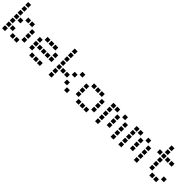

<svg xmlns="http://www.w3.org/2000/svg" viewBox="348 -2102 3504 3504"><g transform="rotate(45 2100.0 -350.5)"><path d="M14 -688Q13 -688 13 -688Q13 -688 13 -687V-614Q13 -613 13 -613Q13 -613 14 -613H87Q88 -613 88 -613Q88 -613 88 -614V-687Q88 -688 88 -688Q88 -688 87 -688ZM14 -588Q13 -588 13 -588Q13 -588 13 -587V-514Q13 -513 13 -513Q13 -513 14 -513H87Q88 -513 88 -513Q88 -513 88 -514V-587Q88 -588 88 -588Q88 -588 87 -588ZM14 -488Q13 -488 13 -488Q13 -488 13 -487V-414Q13 -413 13 -413Q13 -413 14 -413H87Q88 -413 88 -413Q88 -413 88 -414V-487Q88 -488 88 -488Q88 -488 87 -488ZM214 -488Q213 -488 213 -488Q213 -488 213 -487V-414Q213 -413 213 -413Q213 -413 214 -413H287Q288 -413 288 -413Q288 -413 288 -414V-487Q288 -488 288 -488Q288 -488 287 -488ZM314 -488Q313 -488 313 -488Q313 -488 313 -487V-414Q313 -413 313 -413Q313 -413 314 -413H387Q388 -413 388 -413Q388 -413 388 -414V-487Q388 -488 388 -488Q388 -488 387 -488ZM14 -388Q13 -388 13 -388Q13 -388 13 -387V-314Q13 -313 13 -313Q13 -313 14 -313H87Q88 -313 88 -313Q88 -313 88 -314V-387Q88 -388 88 -388Q88 -388 87 -388ZM114 -388Q113 -388 113 -388Q113 -388 113 -387V-314Q113 -313 113 -313Q113 -313 114 -313H187Q188 -313 188 -313Q188 -313 188 -314V-387Q188 -388 188 -388Q188 -388 187 -388ZM414 -388Q413 -388 413 -388Q413 -388 413 -387V-314Q413 -313 413 -313Q413 -313 414 -313H487Q488 -313 488 -313Q488 -313 488 -314V-387Q488 -388 488 -388Q488 -388 487 -388ZM14 -288Q13 -288 13 -288Q13 -288 13 -287V-214Q13 -213 13 -213Q13 -213 14 -213H87Q88 -213 88 -213Q88 -213 88 -214V-287Q88 -288 88 -288Q88 -288 87 -288ZM414 -288Q413 -288 413 -288Q413 -288 413 -287V-214Q413 -213 413 -213Q413 -213 414 -213H487Q488 -213 488 -213Q488 -213 488 -214V-287Q488 -288 488 -288Q488 -288 487 -288ZM14 -188Q13 -188 13 -188Q13 -188 13 -187V-114Q13 -113 13 -113Q13 -113 14 -113H87Q88 -113 88 -113Q88 -113 88 -114V-187Q88 -188 88 -188Q88 -188 87 -188ZM114 -188Q113 -188 113 -188Q113 -188 113 -187V-114Q113 -113 113 -113Q113 -113 114 -113H187Q188 -113 188 -113Q188 -113 188 -114V-187Q188 -188 188 -188Q188 -188 187 -188ZM414 -188Q413 -188 413 -188Q413 -188 413 -187V-114Q413 -113 413 -113Q413 -113 414 -113H487Q488 -113 488 -113Q488 -113 488 -114V-187Q488 -188 488 -188Q488 -188 487 -188ZM14 -88Q13 -88 13 -88Q13 -88 13 -87V-14Q13 -13 13 -13Q13 -13 14 -13H87Q88 -13 88 -13Q88 -13 88 -14V-87Q88 -88 88 -88Q88 -88 87 -88ZM214 -88Q213 -88 213 -88Q213 -88 213 -87V-14Q213 -13 213 -13Q213 -13 214 -13H287Q288 -13 288 -13Q288 -13 288 -14V-87Q288 -88 288 -88Q288 -88 287 -88ZM314 -88Q313 -88 313 -88Q313 -88 313 -87V-14Q313 -13 313 -13Q313 -13 314 -13H387Q388 -13 388 -13Q388 -13 388 -14V-87Q388 -88 388 -88Q388 -88 387 -88Z M714 -488Q713 -488 713 -488Q713 -488 713 -487V-414Q713 -413 713 -413Q713 -413 714 -413H787Q788 -413 788 -413Q788 -413 788 -414V-487Q788 -488 788 -488Q788 -488 787 -488ZM814 -488Q813 -488 813 -488Q813 -488 813 -487V-414Q813 -413 813 -413Q813 -413 814 -413H887Q888 -413 888 -413Q888 -413 888 -414V-487Q888 -488 888 -488Q888 -488 887 -488ZM914 -488Q913 -488 913 -488Q913 -488 913 -487V-414Q913 -413 913 -413Q913 -413 914 -413H987Q988 -413 988 -413Q988 -413 988 -414V-487Q988 -488 988 -488Q988 -488 987 -488ZM614 -388Q613 -388 613 -388Q613 -388 613 -387V-314Q613 -313 613 -313Q613 -313 614 -313H687Q688 -313 688 -313Q688 -313 688 -314V-387Q688 -388 688 -388Q688 -388 687 -388ZM1014 -388Q1013 -388 1013 -388Q1013 -388 1013 -387V-314Q1013 -313 1013 -313Q1013 -313 1014 -313H1087Q1088 -313 1088 -313Q1088 -313 1088 -314V-387Q1088 -388 1088 -388Q1088 -388 1087 -388ZM614 -288Q613 -288 613 -288Q613 -288 613 -287V-214Q613 -213 613 -213Q613 -213 614 -213H687Q688 -213 688 -213Q688 -213 688 -214V-287Q688 -288 688 -288Q688 -288 687 -288ZM714 -288Q713 -288 713 -288Q713 -288 713 -287V-214Q713 -213 713 -213Q713 -213 714 -213H787Q788 -213 788 -213Q788 -213 788 -214V-287Q788 -288 788 -288Q788 -288 787 -288ZM814 -288Q813 -288 813 -288Q813 -288 813 -287V-214Q813 -213 813 -213Q813 -213 814 -213H887Q888 -213 888 -213Q888 -213 888 -214V-287Q888 -288 888 -288Q888 -288 887 -288ZM914 -288Q913 -288 913 -288Q913 -288 913 -287V-214Q913 -213 913 -213Q913 -213 914 -213H987Q988 -213 988 -213Q988 -213 988 -214V-287Q988 -288 988 -288Q988 -288 987 -288ZM1014 -288Q1013 -288 1013 -288Q1013 -288 1013 -287V-214Q1013 -213 1013 -213Q1013 -213 1014 -213H1087Q1088 -213 1088 -213Q1088 -213 1088 -214V-287Q1088 -288 1088 -288Q1088 -288 1087 -288ZM614 -188Q613 -188 613 -188Q613 -188 613 -187V-114Q613 -113 613 -113Q613 -113 614 -113H687Q688 -113 688 -113Q688 -113 688 -114V-187Q688 -188 688 -188Q688 -188 687 -188ZM714 -88Q713 -88 713 -88Q713 -88 713 -87V-14Q713 -13 713 -13Q713 -13 714 -13H787Q788 -13 788 -13Q788 -13 788 -14V-87Q788 -88 788 -88Q788 -88 787 -88ZM814 -88Q813 -88 813 -88Q813 -88 813 -87V-14Q813 -13 813 -13Q813 -13 814 -13H887Q888 -13 888 -13Q888 -13 888 -14V-87Q888 -88 888 -88Q888 -88 887 -88ZM914 -88Q913 -88 913 -88Q913 -88 913 -87V-14Q913 -13 913 -13Q913 -13 914 -13H987Q988 -13 988 -13Q988 -13 988 -14V-87Q988 -88 988 -88Q988 -88 987 -88Z M1214 -688Q1213 -688 1213 -688Q1213 -688 1213 -687V-614Q1213 -613 1213 -613Q1213 -613 1214 -613H1287Q1288 -613 1288 -613Q1288 -613 1288 -614V-687Q1288 -688 1288 -688Q1288 -688 1287 -688ZM1214 -588Q1213 -588 1213 -588Q1213 -588 1213 -587V-514Q1213 -513 1213 -513Q1213 -513 1214 -513H1287Q1288 -513 1288 -513Q1288 -513 1288 -514V-587Q1288 -588 1288 -588Q1288 -588 1287 -588ZM1214 -488Q1213 -488 1213 -488Q1213 -488 1213 -487V-414Q1213 -413 1213 -413Q1213 -413 1214 -413H1287Q1288 -413 1288 -413Q1288 -413 1288 -414V-487Q1288 -488 1288 -488Q1288 -488 1287 -488ZM1614 -488Q1613 -488 1613 -488Q1613 -488 1613 -487V-414Q1613 -413 1613 -413Q1613 -413 1614 -413H1687Q1688 -413 1688 -413Q1688 -413 1688 -414V-487Q1688 -488 1688 -488Q1688 -488 1687 -488ZM1214 -388Q1213 -388 1213 -388Q1213 -388 1213 -387V-314Q1213 -313 1213 -313Q1213 -313 1214 -313H1287Q1288 -313 1288 -313Q1288 -313 1288 -314V-387Q1288 -388 1288 -388Q1288 -388 1287 -388ZM1514 -388Q1513 -388 1513 -388Q1513 -388 1513 -387V-314Q1513 -313 1513 -313Q1513 -313 1514 -313H1587Q1588 -313 1588 -313Q1588 -313 1588 -314V-387Q1588 -388 1588 -388Q1588 -388 1587 -388ZM1214 -288Q1213 -288 1213 -288Q1213 -288 1213 -287V-214Q1213 -213 1213 -213Q1213 -213 1214 -213H1287Q1288 -213 1288 -213Q1288 -213 1288 -214V-287Q1288 -288 1288 -288Q1288 -288 1287 -288ZM1314 -288Q1313 -288 1313 -288Q1313 -288 1313 -287V-214Q1313 -213 1313 -213Q1313 -213 1314 -213H1387Q1388 -213 1388 -213Q1388 -213 1388 -214V-287Q1388 -288 1388 -288Q1388 -288 1387 -288ZM1414 -288Q1413 -288 1413 -288Q1413 -288 1413 -287V-214Q1413 -213 1413 -213Q1413 -213 1414 -213H1487Q1488 -213 1488 -213Q1488 -213 1488 -214V-287Q1488 -288 1488 -288Q1488 -288 1487 -288ZM1214 -188Q1213 -188 1213 -188Q1213 -188 1213 -187V-114Q1213 -113 1213 -113Q1213 -113 1214 -113H1287Q1288 -113 1288 -113Q1288 -113 1288 -114V-187Q1288 -188 1288 -188Q1288 -188 1287 -188ZM1514 -188Q1513 -188 1513 -188Q1513 -188 1513 -187V-114Q1513 -113 1513 -113Q1513 -113 1514 -113H1587Q1588 -113 1588 -113Q1588 -113 1588 -114V-187Q1588 -188 1588 -188Q1588 -188 1587 -188ZM1214 -88Q1213 -88 1213 -88Q1213 -88 1213 -87V-14Q1213 -13 1213 -13Q1213 -13 1214 -13H1287Q1288 -13 1288 -13Q1288 -13 1288 -14V-87Q1288 -88 1288 -88Q1288 -88 1287 -88ZM1614 -88Q1613 -88 1613 -88Q1613 -88 1613 -87V-14Q1613 -13 1613 -13Q1613 -13 1614 -13H1687Q1688 -13 1688 -13Q1688 -13 1688 -14V-87Q1688 -88 1688 -88Q1688 -88 1687 -88Z M1914 -488Q1913 -488 1913 -488Q1913 -488 1913 -487V-414Q1913 -413 1913 -413Q1913 -413 1914 -413H1987Q1988 -413 1988 -413Q1988 -413 1988 -414V-487Q1988 -488 1988 -488Q1988 -488 1987 -488ZM2014 -488Q2013 -488 2013 -488Q2013 -488 2013 -487V-414Q2013 -413 2013 -413Q2013 -413 2014 -413H2087Q2088 -413 2088 -413Q2088 -413 2088 -414V-487Q2088 -488 2088 -488Q2088 -488 2087 -488ZM2114 -488Q2113 -488 2113 -488Q2113 -488 2113 -487V-414Q2113 -413 2113 -413Q2113 -413 2114 -413H2187Q2188 -413 2188 -413Q2188 -413 2188 -414V-487Q2188 -488 2188 -488Q2188 -488 2187 -488ZM1814 -388Q1813 -388 1813 -388Q1813 -388 1813 -387V-314Q1813 -313 1813 -313Q1813 -313 1814 -313H1887Q1888 -313 1888 -313Q1888 -313 1888 -314V-387Q1888 -388 1888 -388Q1888 -388 1887 -388ZM2214 -388Q2213 -388 2213 -388Q2213 -388 2213 -387V-314Q2213 -313 2213 -313Q2213 -313 2214 -313H2287Q2288 -313 2288 -313Q2288 -313 2288 -314V-387Q2288 -388 2288 -388Q2288 -388 2287 -388ZM1814 -288Q1813 -288 1813 -288Q1813 -288 1813 -287V-214Q1813 -213 1813 -213Q1813 -213 1814 -213H1887Q1888 -213 1888 -213Q1888 -213 1888 -214V-287Q1888 -288 1888 -288Q1888 -288 1887 -288ZM2214 -288Q2213 -288 2213 -288Q2213 -288 2213 -287V-214Q2213 -213 2213 -213Q2213 -213 2214 -213H2287Q2288 -213 2288 -213Q2288 -213 2288 -214V-287Q2288 -288 2288 -288Q2288 -288 2287 -288ZM1814 -188Q1813 -188 1813 -188Q1813 -188 1813 -187V-114Q1813 -113 1813 -113Q1813 -113 1814 -113H1887Q1888 -113 1888 -113Q1888 -113 1888 -114V-187Q1888 -188 1888 -188Q1888 -188 1887 -188ZM2214 -188Q2213 -188 2213 -188Q2213 -188 2213 -187V-114Q2213 -113 2213 -113Q2213 -113 2214 -113H2287Q2288 -113 2288 -113Q2288 -113 2288 -114V-187Q2288 -188 2288 -188Q2288 -188 2287 -188ZM1914 -88Q1913 -88 1913 -88Q1913 -88 1913 -87V-14Q1913 -13 1913 -13Q1913 -13 1914 -13H1987Q1988 -13 1988 -13Q1988 -13 1988 -14V-87Q1988 -88 1988 -88Q1988 -88 1987 -88ZM2014 -88Q2013 -88 2013 -88Q2013 -88 2013 -87V-14Q2013 -13 2013 -13Q2013 -13 2014 -13H2087Q2088 -13 2088 -13Q2088 -13 2088 -14V-87Q2088 -88 2088 -88Q2088 -88 2087 -88ZM2114 -88Q2113 -88 2113 -88Q2113 -88 2113 -87V-14Q2113 -13 2113 -13Q2113 -13 2114 -13H2187Q2188 -13 2188 -13Q2188 -13 2188 -14V-87Q2188 -88 2188 -88Q2188 -88 2187 -88Z M2414 -488Q2413 -488 2413 -488Q2413 -488 2413 -487V-414Q2413 -413 2413 -413Q2413 -413 2414 -413H2487Q2488 -413 2488 -413Q2488 -413 2488 -414V-487Q2488 -488 2488 -488Q2488 -488 2487 -488ZM2514 -488Q2513 -488 2513 -488Q2513 -488 2513 -487V-414Q2513 -413 2513 -413Q2513 -413 2514 -413H2587Q2588 -413 2588 -413Q2588 -413 2588 -414V-487Q2588 -488 2588 -488Q2588 -488 2587 -488ZM2714 -488Q2713 -488 2713 -488Q2713 -488 2713 -487V-414Q2713 -413 2713 -413Q2713 -413 2714 -413H2787Q2788 -413 2788 -413Q2788 -413 2788 -414V-487Q2788 -488 2788 -488Q2788 -488 2787 -488ZM2414 -388Q2413 -388 2413 -388Q2413 -388 2413 -387V-314Q2413 -313 2413 -313Q2413 -313 2414 -313H2487Q2488 -313 2488 -313Q2488 -313 2488 -314V-387Q2488 -388 2488 -388Q2488 -388 2487 -388ZM2614 -388Q2613 -388 2613 -388Q2613 -388 2613 -387V-314Q2613 -313 2613 -313Q2613 -313 2614 -313H2687Q2688 -313 2688 -313Q2688 -313 2688 -314V-387Q2688 -388 2688 -388Q2688 -388 2687 -388ZM2814 -388Q2813 -388 2813 -388Q2813 -388 2813 -387V-314Q2813 -313 2813 -313Q2813 -313 2814 -313H2887Q2888 -313 2888 -313Q2888 -313 2888 -314V-387Q2888 -388 2888 -388Q2888 -388 2887 -388ZM2414 -288Q2413 -288 2413 -288Q2413 -288 2413 -287V-214Q2413 -213 2413 -213Q2413 -213 2414 -213H2487Q2488 -213 2488 -213Q2488 -213 2488 -214V-287Q2488 -288 2488 -288Q2488 -288 2487 -288ZM2614 -288Q2613 -288 2613 -288Q2613 -288 2613 -287V-214Q2613 -213 2613 -213Q2613 -213 2614 -213H2687Q2688 -213 2688 -213Q2688 -213 2688 -214V-287Q2688 -288 2688 -288Q2688 -288 2687 -288ZM2814 -288Q2813 -288 2813 -288Q2813 -288 2813 -287V-214Q2813 -213 2813 -213Q2813 -213 2814 -213H2887Q2888 -213 2888 -213Q2888 -213 2888 -214V-287Q2888 -288 2888 -288Q2888 -288 2887 -288ZM2414 -188Q2413 -188 2413 -188Q2413 -188 2413 -187V-114Q2413 -113 2413 -113Q2413 -113 2414 -113H2487Q2488 -113 2488 -113Q2488 -113 2488 -114V-187Q2488 -188 2488 -188Q2488 -188 2487 -188ZM2614 -188Q2613 -188 2613 -188Q2613 -188 2613 -187V-114Q2613 -113 2613 -113Q2613 -113 2614 -113H2687Q2688 -113 2688 -113Q2688 -113 2688 -114V-187Q2688 -188 2688 -188Q2688 -188 2687 -188ZM2814 -188Q2813 -188 2813 -188Q2813 -188 2813 -187V-114Q2813 -113 2813 -113Q2813 -113 2814 -113H2887Q2888 -113 2888 -113Q2888 -113 2888 -114V-187Q2888 -188 2888 -188Q2888 -188 2887 -188ZM2414 -88Q2413 -88 2413 -88Q2413 -88 2413 -87V-14Q2413 -13 2413 -13Q2413 -13 2414 -13H2487Q2488 -13 2488 -13Q2488 -13 2488 -14V-87Q2488 -88 2488 -88Q2488 -88 2487 -88ZM2814 -88Q2813 -88 2813 -88Q2813 -88 2813 -87V-14Q2813 -13 2813 -13Q2813 -13 2814 -13H2887Q2888 -13 2888 -13Q2888 -13 2888 -14V-87Q2888 -88 2888 -88Q2888 -88 2887 -88Z M3014 -488Q3013 -488 3013 -488Q3013 -488 3013 -487V-414Q3013 -413 3013 -413Q3013 -413 3014 -413H3087Q3088 -413 3088 -413Q3088 -413 3088 -414V-487Q3088 -488 3088 -488Q3088 -488 3087 -488ZM3114 -488Q3113 -488 3113 -488Q3113 -488 3113 -487V-414Q3113 -413 3113 -413Q3113 -413 3114 -413H3187Q3188 -413 3188 -413Q3188 -413 3188 -414V-487Q3188 -488 3188 -488Q3188 -488 3187 -488ZM3314 -488Q3313 -488 3313 -488Q3313 -488 3313 -487V-414Q3313 -413 3313 -413Q3313 -413 3314 -413H3387Q3388 -413 3388 -413Q3388 -413 3388 -414V-487Q3388 -488 3388 -488Q3388 -488 3387 -488ZM3014 -388Q3013 -388 3013 -388Q3013 -388 3013 -387V-314Q3013 -313 3013 -313Q3013 -313 3014 -313H3087Q3088 -313 3088 -313Q3088 -313 3088 -314V-387Q3088 -388 3088 -388Q3088 -388 3087 -388ZM3214 -388Q3213 -388 3213 -388Q3213 -388 3213 -387V-314Q3213 -313 3213 -313Q3213 -313 3214 -313H3287Q3288 -313 3288 -313Q3288 -313 3288 -314V-387Q3288 -388 3288 -388Q3288 -388 3287 -388ZM3414 -388Q3413 -388 3413 -388Q3413 -388 3413 -387V-314Q3413 -313 3413 -313Q3413 -313 3414 -313H3487Q3488 -313 3488 -313Q3488 -313 3488 -314V-387Q3488 -388 3488 -388Q3488 -388 3487 -388ZM3014 -288Q3013 -288 3013 -288Q3013 -288 3013 -287V-214Q3013 -213 3013 -213Q3013 -213 3014 -213H3087Q3088 -213 3088 -213Q3088 -213 3088 -214V-287Q3088 -288 3088 -288Q3088 -288 3087 -288ZM3214 -288Q3213 -288 3213 -288Q3213 -288 3213 -287V-214Q3213 -213 3213 -213Q3213 -213 3214 -213H3287Q3288 -213 3288 -213Q3288 -213 3288 -214V-287Q3288 -288 3288 -288Q3288 -288 3287 -288ZM3414 -288Q3413 -288 3413 -288Q3413 -288 3413 -287V-214Q3413 -213 3413 -213Q3413 -213 3414 -213H3487Q3488 -213 3488 -213Q3488 -213 3488 -214V-287Q3488 -288 3488 -288Q3488 -288 3487 -288ZM3014 -188Q3013 -188 3013 -188Q3013 -188 3013 -187V-114Q3013 -113 3013 -113Q3013 -113 3014 -113H3087Q3088 -113 3088 -113Q3088 -113 3088 -114V-187Q3088 -188 3088 -188Q3088 -188 3087 -188ZM3214 -188Q3213 -188 3213 -188Q3213 -188 3213 -187V-114Q3213 -113 3213 -113Q3213 -113 3214 -113H3287Q3288 -113 3288 -113Q3288 -113 3288 -114V-187Q3288 -188 3288 -188Q3288 -188 3287 -188ZM3414 -188Q3413 -188 3413 -188Q3413 -188 3413 -187V-114Q3413 -113 3413 -113Q3413 -113 3414 -113H3487Q3488 -113 3488 -113Q3488 -113 3488 -114V-187Q3488 -188 3488 -188Q3488 -188 3487 -188ZM3014 -88Q3013 -88 3013 -88Q3013 -88 3013 -87V-14Q3013 -13 3013 -13Q3013 -13 3014 -13H3087Q3088 -13 3088 -13Q3088 -13 3088 -14V-87Q3088 -88 3088 -88Q3088 -88 3087 -88ZM3414 -88Q3413 -88 3413 -88Q3413 -88 3413 -87V-14Q3413 -13 3413 -13Q3413 -13 3414 -13H3487Q3488 -13 3488 -13Q3488 -13 3488 -14V-87Q3488 -88 3488 -88Q3488 -88 3487 -88Z M3714 -688Q3713 -688 3713 -688Q3713 -688 3713 -687V-614Q3713 -613 3713 -613Q3713 -613 3714 -613H3787Q3788 -613 3788 -613Q3788 -613 3788 -614V-687Q3788 -688 3788 -688Q3788 -688 3787 -688ZM3714 -588Q3713 -588 3713 -588Q3713 -588 3713 -587V-514Q3713 -513 3713 -513Q3713 -513 3714 -513H3787Q3788 -513 3788 -513Q3788 -513 3788 -514V-587Q3788 -588 3788 -588Q3788 -588 3787 -588ZM3614 -488Q3613 -488 3613 -488Q3613 -488 3613 -487V-414Q3613 -413 3613 -413Q3613 -413 3614 -413H3687Q3688 -413 3688 -413Q3688 -413 3688 -414V-487Q3688 -488 3688 -488Q3688 -488 3687 -488ZM3714 -488Q3713 -488 3713 -488Q3713 -488 3713 -487V-414Q3713 -413 3713 -413Q3713 -413 3714 -413H3787Q3788 -413 3788 -413Q3788 -413 3788 -414V-487Q3788 -488 3788 -488Q3788 -488 3787 -488ZM3814 -488Q3813 -488 3813 -488Q3813 -488 3813 -487V-414Q3813 -413 3813 -413Q3813 -413 3814 -413H3887Q3888 -413 3888 -413Q3888 -413 3888 -414V-487Q3888 -488 3888 -488Q3888 -488 3887 -488ZM3914 -488Q3913 -488 3913 -488Q3913 -488 3913 -487V-414Q3913 -413 3913 -413Q3913 -413 3914 -413H3987Q3988 -413 3988 -413Q3988 -413 3988 -414V-487Q3988 -488 3988 -488Q3988 -488 3987 -488ZM3714 -388Q3713 -388 3713 -388Q3713 -388 3713 -387V-314Q3713 -313 3713 -313Q3713 -313 3714 -313H3787Q3788 -313 3788 -313Q3788 -313 3788 -314V-387Q3788 -388 3788 -388Q3788 -388 3787 -388ZM3714 -288Q3713 -288 3713 -288Q3713 -288 3713 -287V-214Q3713 -213 3713 -213Q3713 -213 3714 -213H3787Q3788 -213 3788 -213Q3788 -213 3788 -214V-287Q3788 -288 3788 -288Q3788 -288 3787 -288ZM3714 -188Q3713 -188 3713 -188Q3713 -188 3713 -187V-114Q3713 -113 3713 -113Q3713 -113 3714 -113H3787Q3788 -113 3788 -113Q3788 -113 3788 -114V-187Q3788 -188 3788 -188Q3788 -188 3787 -188ZM4014 -188Q4013 -188 4013 -188Q4013 -188 4013 -187V-114Q4013 -113 4013 -113Q4013 -113 4014 -113H4087Q4088 -113 4088 -113Q4088 -113 4088 -114V-187Q4088 -188 4088 -188Q4088 -188 4087 -188ZM3814 -88Q3813 -88 3813 -88Q3813 -88 3813 -87V-14Q3813 -13 3813 -13Q3813 -13 3814 -13H3887Q3888 -13 3888 -13Q3888 -13 3888 -14V-87Q3888 -88 3888 -88Q3888 -88 3887 -88ZM3914 -88Q3913 -88 3913 -88Q3913 -88 3913 -87V-14Q3913 -13 3913 -13Q3913 -13 3914 -13H3987Q3988 -13 3988 -13Q3988 -13 3988 -14V-87Q3988 -88 3988 -88Q3988 -88 3987 -88Z"/></g></svg>

Font: Doto Black
Style: Bold
Weight: 700
Monospace: yes
Version: Version 1.000